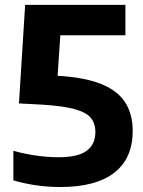

<svg xmlns="http://www.w3.org/2000/svg" viewBox="-20 -760 590 790"><path d="M227.5 9.5Q176 9.5 127 2.2Q78 -5 35 -18V-139.5Q77 -127.5 126.5 -120.2Q176 -113 221 -113Q300.5 -113 336.5 -139.5Q372.5 -166 372.5 -217Q372.5 -251.5 354 -274.5Q335.5 -297.5 287.8 -310.8Q240 -324 152 -329.5L58 -334.5L83.5 -740H496V-615H162L233 -685L213.5 -396.5L118.5 -454L212 -448.5Q324.5 -442.5 393.5 -415.5Q462.5 -388.5 494.2 -340Q526 -291.5 526 -221Q526 -108.5 450.5 -49.5Q375 9.5 227.5 9.5Z"/></svg>

Font: Encode Sans SC Condensed Thin
Style: Bold
Weight: 700
Version: Version 3.002